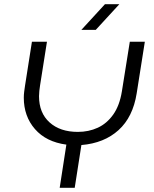

<svg xmlns="http://www.w3.org/2000/svg" viewBox="-20 -900 736 920"><path d="M266 0 298 -207Q201 -220 147.5 -281.5Q94 -343 94 -432Q94 -446 96 -461.5Q98 -477 100 -490L133 -700H205L172 -491Q170 -479 168.5 -464.5Q167 -450 167 -439Q167 -359 217.5 -313.5Q268 -268 353 -268Q405 -268 448.5 -288Q492 -308 522.5 -351Q553 -394 564 -462L602 -700H674L635 -453Q617 -339 548 -276.5Q479 -214 370 -205L338 0ZM370 -757 483 -880H552L439 -757Z"/></svg>

Font: MuseoModerno Light
Style: Italic
Weight: 300
Italic angle: -9°
Designer: Pablo Cosgaya, Héctor Gatti, Marcela Romero, and the Authors of The MuseoModerno Project.
Foundry: Omnibus-Type Team
Version: Version 1.003